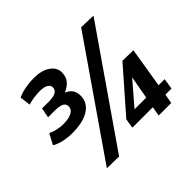

<svg xmlns="http://www.w3.org/2000/svg" viewBox="-160 -953 1187 1187"><g transform="rotate(-45 433.5 -359.5)"><path d="M30 -332 67 -402Q88 -391 114.5 -385Q141 -379 170 -379Q201 -379 223 -385.5Q245 -392 257 -404Q269 -416 269 -433Q269 -447 261.5 -456.5Q254 -466 236.5 -471Q219 -476 189 -476H131L143 -541H206Q230 -541 247.5 -546Q265 -551 274 -561Q283 -571 283 -585Q283 -605 264 -616Q245 -627 210 -627Q185 -627 157 -623Q129 -619 106 -612L97 -682Q114 -691 137 -697Q160 -703 186.5 -706.5Q213 -710 239 -710Q309 -710 348.5 -682Q388 -654 388 -612Q388 -572 366.5 -548Q345 -524 312 -510Q337 -501 352.5 -481Q368 -461 368 -429Q368 -394 352 -369.5Q336 -345 308 -329.5Q280 -314 245 -307Q210 -300 172 -300Q133 -300 96 -307.5Q59 -315 30 -332ZM270 6 165 4 669 -725 774 -722ZM454 -62 464 -125 703 -398 797 -396 754 -133H807L796 -62H743L732 0H622L633 -62ZM544 -133H646L673 -283Z"/></g></svg>

Font: Georama ExtraCondensed Thin
Style: Bold Italic
Weight: 700
Italic angle: -9°
Version: Version 1.001